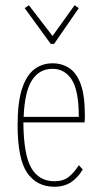

<svg xmlns="http://www.w3.org/2000/svg" viewBox="-20 -701 390 731"><path d="M187 10Q120 10 83.5 -43Q47 -96 47 -225Q47 -312 64 -363.5Q81 -415 111 -437.5Q141 -460 180 -460Q216 -460 244 -441.5Q272 -423 287.5 -380Q303 -337 303 -264Q303 -255 303 -249Q303 -243 302 -235H69Q70 -111 99.5 -61Q129 -11 187 -11Q222 -11 243 -28.5Q264 -46 280 -72L295 -56Q278 -26 251.5 -8Q225 10 187 10ZM70 -256H280Q280 -357 253 -398Q226 -439 180 -439Q130 -439 102 -396Q74 -353 70 -256ZM90 -681 180 -564 264 -681 280 -670 186 -534H173L74 -670Z"/></svg>

Font: Inconsolata ExtraCondensed ExtraLight
Style: Regular
Weight: 200
Width: 2
Monospace: yes
Designer: Raph Levien, Cyreal, Brenton Simpson
Foundry: Raph Levien, Cyreal, Google
Version: Version 3.001; ttfautohint (v1.8.2.53-6de2)